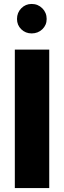

<svg xmlns="http://www.w3.org/2000/svg" viewBox="-20 -951 324 971"><path d="M140 -782Q109 -782 87.5 -803Q66 -824 66 -855Q66 -887 87.5 -909Q109 -931 140 -931Q172 -931 194 -909Q216 -887 216 -855Q216 -824 194 -803Q172 -782 140 -782ZM55 -700H229V0H55Z"/></svg>

Font: Albert Sans Black
Style: Regular
Weight: 900
Designer: Andreas Rasmussen
Foundry: a.Foundry
Version: Version 1.025